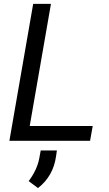

<svg xmlns="http://www.w3.org/2000/svg" viewBox="-20 -731 567 997"><path d="M244.6 -710.9H152.3L28.8 0H447.8L461.4 -76.7H134.3ZM177.2 245.6C230 204.6 261.2 149.9 271 81.1L275.4 50.3H191.4L184.1 90.3C176.8 129.9 158.7 169.4 128.9 209.5Z"/></svg>

Font: Roboto
Style: Italic
Weight: 400
Italic angle: -12°
Designer: Google
Version: Version 2.137; 2017